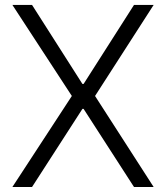

<svg xmlns="http://www.w3.org/2000/svg" viewBox="-20 -747 663 767"><path d="M108 -727.3 309.3 -411.6H313.9L515.3 -727.3H593.8L359.7 -363.6L593.8 0H515.3L313.9 -312.1H309.3L108 0H29.5L267 -363.6L29.5 -727.3Z"/></svg>

Font: Inter Light BETA
Style: Regular
Weight: 300
Designer: Rasmus Andersson
Foundry: rsms
Version: Version 3.011;git-f93a4a705